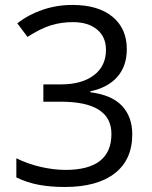

<svg xmlns="http://www.w3.org/2000/svg" viewBox="-20 -744 612 774"><path d="M491.2 -545.9Q491.2 -477.5 452.9 -434.1Q414.6 -390.6 344.2 -376V-372.1Q430.2 -361.3 471.7 -317.4Q513.2 -273.4 513.2 -202.1Q513.2 -100.1 442.4 -45.2Q371.6 9.8 241.2 9.8Q184.6 9.8 137.5 1.2Q90.3 -7.3 45.9 -28.8V-106Q92.3 -83 144.8 -71Q197.3 -59.1 244.1 -59.1Q429.2 -59.1 429.2 -204.1Q429.2 -334 225.1 -334H154.8V-403.8H226.1Q309.6 -403.8 358.4 -440.7Q407.2 -477.5 407.2 -543Q407.2 -595.2 371.3 -625Q335.4 -654.8 273.9 -654.8Q227.1 -654.8 185.5 -642.1Q144 -629.4 90.8 -595.2L49.8 -649.9Q93.8 -684.6 151.1 -704.3Q208.5 -724.1 272 -724.1Q376 -724.1 433.6 -676.5Q491.2 -628.9 491.2 -545.9Z"/></svg>

Font: f04975060
Style: Regular
Weight: 400
Foundry: Ascender Corporation
Version: Version 1.10